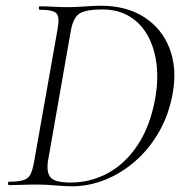

<svg xmlns="http://www.w3.org/2000/svg" viewBox="-20 -647 646 671"><path d="M232 4Q208 4 173.5 1Q139 -2 110 -2Q80 -2 55.5 -1Q31 0 11 0Q8 0 8 -6Q8 -12 11 -12Q43 -12 60.5 -17Q78 -22 86 -37Q94 -52 99 -81L181 -544Q189 -587 177.5 -600Q166 -613 118 -613Q116 -613 116 -619Q116 -625 118 -625Q138 -625 164 -623.5Q190 -622 219 -622Q246 -622 277.5 -624.5Q309 -627 331 -627Q422 -627 484 -587Q546 -547 572.5 -478Q599 -409 584 -323Q571 -248 536.5 -187.5Q502 -127 453.5 -84.5Q405 -42 348 -19Q291 4 232 4ZM226 -9Q297 -9 358 -42.5Q419 -76 462 -141.5Q505 -207 522 -301Q534 -367 527 -423.5Q520 -480 496 -523Q472 -566 432 -590Q392 -614 337 -614Q285 -614 261 -601.5Q237 -589 228 -542L149 -92Q141 -49 155 -29Q169 -9 226 -9Z"/></svg>

Font: Cormorant Garamond Light
Style: Italic
Weight: 300
Italic angle: -10°
Designer: Christian Thalmann (Catharsis Fonts)
Foundry: Catharsis Fonts
Version: Version 4.001